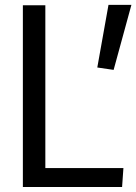

<svg xmlns="http://www.w3.org/2000/svg" viewBox="-20 -749 546 769"><path d="M71.6 -728H161.6V-75.8H474.3L469 0H71.6ZM435.1 -469.1 369.7 -478.7 414.5 -729.4H506.3Z"/></svg>

Font: Murecho Thin
Style: Regular
Weight: 100
Designer: Neil Summerour
Foundry: Positype
Version: Version 1.010